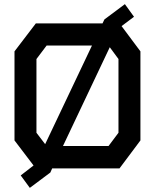

<svg xmlns="http://www.w3.org/2000/svg" viewBox="-20 -813 748 927"><path d="M658 -565V-135L557 0H232L223 20L124 94L80 34L142 -14L50 -135V-565L153 -700H475L484 -719L583 -793L627 -732L567 -687ZM156 -172 198 -117 424 -593H205L156 -528ZM552 -528 510 -585 284 -108H504L552 -172Z"/></svg>

Font: Turret Road ExtraBold
Style: Regular
Weight: 800
Designer: Noponies
Foundry: Noponies
Version: Version 1.001; ttfautohint (v1.8)